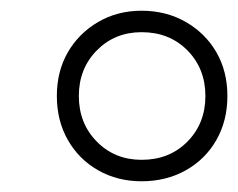

<svg xmlns="http://www.w3.org/2000/svg" viewBox="-20 -638 444 358"><path d="M244 -300Q199 -300 163 -320.5Q127 -341 106.5 -377Q86 -413 86 -459Q86 -505 106.5 -540.5Q127 -576 163 -597Q199 -618 244 -618Q290 -618 326.5 -597Q363 -576 383.5 -540.5Q404 -505 404 -459Q404 -413 383.5 -377Q363 -341 326.5 -320.5Q290 -300 244 -300ZM244 -340Q296 -340 329.5 -374Q363 -408 363 -459Q363 -510 329.5 -544Q296 -578 244 -578Q194 -578 160.5 -544Q127 -510 127 -459Q127 -408 160.5 -374Q194 -340 244 -340Z"/></svg>

Font: Piazzolla
Style: Italic
Weight: 400
Italic angle: -11.3°
Designer: Juan Pablo del Peral
Foundry: Huerta Tipografica
Version: Version 1.330